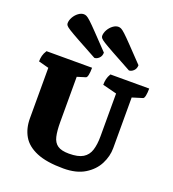

<svg xmlns="http://www.w3.org/2000/svg" viewBox="-165 -1063 1081 1200"><g transform="rotate(20 375.0 -463.0)"><path d="M394 12Q282 12 215.5 -16Q149 -44 120 -94Q91 -144 91 -211V-547L23 -565Q23 -585 27.5 -603Q32 -621 45 -641H348Q348 -612 344 -593Q340 -574 332 -572L277 -555V-254Q277 -196 285.5 -159Q294 -122 319.5 -104.5Q345 -87 395 -87Q456 -87 488 -106.5Q520 -126 532 -164Q544 -202 544 -256V-541L450 -565Q450 -585 454 -603Q458 -621 470 -641H728Q728 -613 724 -593.5Q720 -574 712 -572L644 -551V-214Q644 -160 617.5 -108Q591 -56 535.5 -22Q480 12 394 12ZM570 -704Q586 -704 600.5 -718Q615 -732 615 -755Q552 -821 516.5 -858Q481 -895 462.5 -912Q444 -929 434.5 -933.5Q425 -938 416 -938Q398 -938 380 -924.5Q362 -911 350.5 -890.5Q339 -870 339 -850Q339 -843 344.5 -835.5Q350 -828 371.5 -814.5Q393 -801 440 -775Q487 -749 570 -704ZM340 -704Q356 -704 370.5 -718Q385 -732 385 -755Q322 -821 286.5 -858Q251 -895 232.5 -912Q214 -929 204.5 -933.5Q195 -938 186 -938Q168 -938 150 -924.5Q132 -911 120.5 -890.5Q109 -870 109 -850Q109 -843 114.5 -835.5Q120 -828 141.5 -814.5Q163 -801 210 -775Q257 -749 340 -704Z"/></g></svg>

Font: Petrona Black
Style: Regular
Weight: 900
Designer: Ringo R. Seeber
Foundry: Ringo R. Seeber
Version: Version 2.001; ttfautohint (v1.8.3)